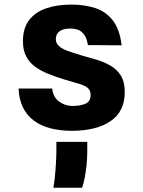

<svg xmlns="http://www.w3.org/2000/svg" viewBox="-20 -576 640 858"><path d="M301.5 8.5Q247.5 8.5 204.2 -3Q161 -14.5 130.2 -37.8Q99.5 -61 82.2 -96.8Q65 -132.5 63 -180.5H213Q217.5 -141.5 244.2 -122Q271 -102.5 304 -102.5Q338.5 -102.5 361.8 -112.5Q385 -122.5 385 -151.5Q385 -173 370.8 -184Q356.5 -195 329.8 -202.5Q303 -210 265.5 -221.5Q228 -233 195 -246.2Q162 -259.5 136.5 -278.2Q111 -297 96.8 -324.5Q82.5 -352 82.5 -391.5Q82.5 -450 110.2 -486.2Q138 -522.5 186.8 -539Q235.5 -555.5 299 -555.5Q358 -555.5 405.5 -540Q453 -524.5 484 -485Q515 -445.5 523.5 -373.5L373 -374.5Q367.5 -406.5 355.5 -422.2Q343.5 -438 327.8 -443.2Q312 -448.5 295.5 -448.5Q274 -448.5 259.2 -443Q244.5 -437.5 237 -427Q229.5 -416.5 229.5 -400.5Q229.5 -384 241.8 -371.8Q254 -359.5 280 -349.5Q306 -339.5 346 -328Q379 -319 412.8 -308.8Q446.5 -298.5 474.8 -282Q503 -265.5 520.2 -237.8Q537.5 -210 537.5 -165Q537.5 -77.5 473.8 -34.5Q410 8.5 301.5 8.5ZM218.5 263Q222 245.5 225 216.5Q228 187.5 230 153.8Q232 120 232 89.5V58H370V94.5Q370 130 366.8 162Q363.5 194 358.2 219.8Q353 245.5 347 263Z"/></svg>

Font: Spline Sans Mono
Style: Regular
Weight: 400
Monospace: yes
Designer: Eben Sorkin, Mirko Velimirovic
Foundry: Sorkin Type
Version: Version 1.004